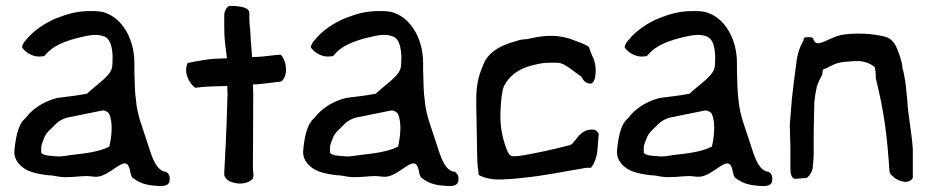

<svg xmlns="http://www.w3.org/2000/svg" viewBox="-20 -604 3111 643"><path d="M28 -95C28 -82 32 -69 42 -57C65 -29 100 -22 143 -17C164 -17 177 -9 212 -11C235 -11 263 -17 287 -13C293 -12 299 -12 305 -12C351 -16 395 -81 411 -47C418 -32 416 -11 428 -6C446 7 463 15 499 18C503 18 509 19 515 19C532 20 548 15 548 0C550 -14 545 -24 535 -29L528 -30C495 -42 484 -98 471 -134C460 -170 440 -217 436 -263L433 -290C431 -312 431 -350 430 -371V-393C430 -467 396 -530 347 -555C327 -565 314 -567 285 -567C240 -567 210 -559 169 -543C134 -529 92 -502 67 -470C62 -465 54 -454 54 -445C68 -424 97 -412 117 -415L128 -416C132 -420 135 -424 138 -427C159 -448 185 -462 236 -476C266 -483 300 -493 325 -483C355 -477 360 -427 356 -384C355 -352 307 -324 271 -290C237 -284 205 -280 172 -276C135 -267 99 -247 75 -220C69 -212 63 -206 57 -200C39 -179 31 -135 28 -95ZM118 -93V-109C118 -117 122 -128 127 -140C135 -161 147 -168 162 -184C175 -198 191 -207 209 -211C248 -219 287 -227 323 -234C330 -235 339 -231 345 -224C360 -194 353 -141 346 -113C311 -95 263 -90 219 -85C201 -82 186 -80 176 -80C158 -82 124 -81 118 -93Z M609 -394C593 -363 614 -323 634 -310L651 -312C678 -315 712 -315 741 -316L742 -290C738 -142 734 -87 731 -25V-22C730 -7 746 5 768 9C791 14 815 8 827 -6C831 -18 827 -30 827 -41C827 -110 828 -170 828 -293L827 -321C855 -322 887 -327 914 -330C917 -330 923 -331 925 -334C947 -356 938 -404 920 -421C920 -421 899 -419 897 -419C872 -416 850 -413 824 -413C823 -439 820 -460 819 -484C819 -500 815 -523 815 -542V-547C815 -555 817 -563 811 -571C805 -578 785 -585 747 -584C738 -579 731 -566 731 -553V-508C731 -472 736 -442 740 -409C728 -408 714 -408 696 -407C678 -406 650 -401 628 -397L614 -394Z M995 -95C995 -82 999 -69 1009 -57C1032 -29 1067 -22 1110 -17C1131 -17 1144 -9 1179 -11C1202 -11 1230 -17 1254 -13C1260 -12 1266 -12 1272 -12C1318 -16 1362 -81 1378 -47C1385 -32 1383 -11 1395 -6C1413 7 1430 15 1466 18C1470 18 1476 19 1482 19C1499 20 1515 15 1515 0C1517 -14 1512 -24 1502 -29L1495 -30C1462 -42 1451 -98 1438 -134C1427 -170 1407 -217 1403 -263L1400 -290C1398 -312 1398 -350 1397 -371V-393C1397 -467 1363 -530 1314 -555C1294 -565 1281 -567 1252 -567C1207 -567 1177 -559 1136 -543C1101 -529 1059 -502 1034 -470C1029 -465 1021 -454 1021 -445C1035 -424 1064 -412 1084 -415L1095 -416C1099 -420 1102 -424 1105 -427C1126 -448 1152 -462 1203 -476C1233 -483 1267 -493 1292 -483C1322 -477 1327 -427 1323 -384C1322 -352 1274 -324 1238 -290C1204 -284 1172 -280 1139 -276C1102 -267 1066 -247 1042 -220C1036 -212 1030 -206 1024 -200C1006 -179 998 -135 995 -95ZM1085 -93V-109C1085 -117 1089 -128 1094 -140C1102 -161 1114 -168 1129 -184C1142 -198 1158 -207 1176 -211C1215 -219 1254 -227 1290 -234C1297 -235 1306 -231 1312 -224C1327 -194 1320 -141 1313 -113C1278 -95 1230 -90 1186 -85C1168 -82 1153 -80 1143 -80C1125 -82 1091 -81 1085 -93Z M1575 -247 1576 -200 1578 -83C1578 -66 1579 -48 1582 -30L1583 -18C1599 -9 1627 -2 1653 -3H1661L1676 -4C1691 -4 1709 -6 1727 -8C1808 -16 1870 -30 1943 -42H1959C1971 -57 1979 -78 1981 -104L1985 -154C1984 -162 1975 -170 1966 -170C1950 -171 1935 -165 1927 -157L1919 -150L1897 -123C1894 -121 1892 -120 1889 -118C1857 -110 1834 -104 1805 -98C1778 -93 1737 -83 1709 -81H1698C1687 -81 1682 -91 1678 -101C1662 -141 1652 -187 1657 -248C1659 -279 1662 -302 1668 -316C1684 -348 1716 -375 1766 -386C1783 -390 1798 -394 1821 -394H1847C1865 -393 1882 -380 1893 -372C1902 -365 1917 -355 1927 -347C1933 -335 1942 -324 1958 -324C1966 -324 1973 -337 1974 -353C1977 -376 1973 -399 1963 -418C1959 -428 1955 -437 1953 -445C1948 -453 1926 -460 1908 -467C1884 -477 1858 -484 1822 -484C1793 -484 1770 -478 1745 -473C1733 -473 1717 -470 1708 -466C1658 -453 1612 -430 1596 -381C1582 -348 1575 -318 1575 -269Z M2046 -95C2046 -82 2050 -69 2060 -57C2083 -29 2118 -22 2161 -17C2182 -17 2195 -9 2230 -11C2253 -11 2281 -17 2305 -13C2311 -12 2317 -12 2323 -12C2369 -16 2413 -81 2429 -47C2436 -32 2434 -11 2446 -6C2464 7 2481 15 2517 18C2521 18 2527 19 2533 19C2550 20 2566 15 2566 0C2568 -14 2563 -24 2553 -29L2546 -30C2513 -42 2502 -98 2489 -134C2478 -170 2458 -217 2454 -263L2451 -290C2449 -312 2449 -350 2448 -371V-393C2448 -467 2414 -530 2365 -555C2345 -565 2332 -567 2303 -567C2258 -567 2228 -559 2187 -543C2152 -529 2110 -502 2085 -470C2080 -465 2072 -454 2072 -445C2086 -424 2115 -412 2135 -415L2146 -416C2150 -420 2153 -424 2156 -427C2177 -448 2203 -462 2254 -476C2284 -483 2318 -493 2343 -483C2373 -477 2378 -427 2374 -384C2373 -352 2325 -324 2289 -290C2255 -284 2223 -280 2190 -276C2153 -267 2117 -247 2093 -220C2087 -212 2081 -206 2075 -200C2057 -179 2049 -135 2046 -95ZM2136 -93V-109C2136 -117 2140 -128 2145 -140C2153 -161 2165 -168 2180 -184C2193 -198 2209 -207 2227 -211C2266 -219 2305 -227 2341 -234C2348 -235 2357 -231 2363 -224C2378 -194 2371 -141 2364 -113C2329 -95 2281 -90 2237 -85C2219 -82 2204 -80 2194 -80C2176 -82 2142 -81 2136 -93Z M2625 -185C2626 -159 2626 -134 2627 -108V-43C2627 -28 2628 -8 2642 -5L2681 -8C2690 -13 2701 -30 2702 -44C2702 -51 2705 -72 2705 -85V-153C2705 -178 2706 -203 2707 -248V-261C2709 -281 2712 -299 2716 -316C2721 -330 2727 -342 2734 -355C2734 -359 2735 -366 2736 -371C2737 -372 2739 -373 2744 -374C2761 -382 2780 -395 2810 -397C2829 -399 2848 -400 2864 -399C2882 -396 2896 -390 2909 -380C2912 -372 2913 -359 2913 -342C2943 -221 2951 -145 2959 -28C2961 -22 2965 -17 2970 -14C2980 -2 2999 4 3010 5C3021 6 3034 0 3037 -9V-104C3034 -156 3019 -234 3019 -262L3013 -322L3009 -347C3007 -357 3005 -368 3002 -378C3002 -397 2987 -436 2982 -446C2974 -464 2962 -475 2948 -480C2906 -492 2845 -495 2797 -487C2768 -480 2744 -464 2726 -460C2716 -457 2710 -461 2705 -469C2704 -481 2694 -480 2679 -479C2674 -479 2671 -477 2671 -469C2670 -466 2668 -464 2667 -461C2655 -440 2648 -412 2645 -378L2639 -333L2632 -273C2630 -244 2627 -214 2625 -185Z"/></svg>

Font: Vapor
Style: Regular
Weight: 400
Foundry: Cannot Into Space Fonts
Version: Version 0.179